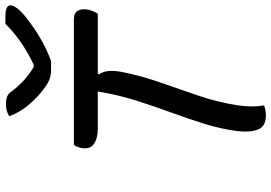

<svg xmlns="http://www.w3.org/2000/svg" viewBox="-166 -826 999 707"><g transform="rotate(-90 333.5 -472.5)"><path d="M299 0Q284 7 262 7Q222 7 210.5 -21Q199 -49 204 -96Q212 -158 231 -219Q250 -280 273 -342.5Q296 -405 317 -471.5Q338 -538 350 -612H211Q177 -612 156 -627Q135 -642 143 -677Q145 -684 147.5 -690Q150 -696 154 -700H616Q640 -700 648 -684.5Q656 -669 651 -644Q648 -635 644.5 -626.5Q641 -618 636 -612H416L413 -607Q422 -596 425 -576Q428 -556 422 -523Q408 -452 383 -381Q358 -310 334 -239Q310 -168 299 -95Q291 -41 299 0ZM462 -784H431Q412 -784 397 -789Q382 -794 359 -811Q331 -832 302.5 -864.5Q274 -897 259 -938Q271 -945 280.5 -947.5Q290 -950 304 -950Q321 -950 332 -945.5Q343 -941 353 -926Q368 -906 388.5 -886.5Q409 -867 440 -848H449Q501 -873 538 -900Q575 -927 599 -952H624Q651 -952 660 -946Q669 -940 667 -930Q666 -922 657 -909.5Q648 -897 628 -880Q592 -851 549.5 -825.5Q507 -800 462 -784Z"/></g></svg>

Font: Recursive Sn Csl St
Style: Italic
Weight: 400
Italic angle: -15°
Version: Version 1.079;hotconv 1.0.112;makeotfexe 2.5.65598; ttfautoh